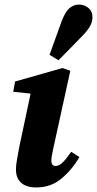

<svg xmlns="http://www.w3.org/2000/svg" viewBox="-20 -806 425 841"><path d="M50 -62Q50 -86 55.5 -113.5Q61 -141 65 -165L114 -396L38 -404L46 -449L254 -508L288 -496L213 -154Q205 -119 205 -102Q205 -79 224 -79Q238 -79 253.5 -93.5Q269 -108 292 -141L328 -118Q296 -63 249.5 -24Q203 15 139 15Q95 15 72.5 -5.5Q50 -26 50 -62ZM197 -566Q210 -603 223.5 -639.5Q237 -676 250 -713Q266 -755 284.5 -770.5Q303 -786 326 -786Q349 -786 367 -771.5Q385 -757 385 -731Q385 -709 373 -689Q361 -669 338 -646Q313 -620 287.5 -594Q262 -568 236 -542Z"/></svg>

Font: Source Serif 4 SmText
Style: Bold Italic
Weight: 700
Italic angle: -12°
Designer: Frank Grießhammer
Foundry: Adobe
Version: Version 4.005;hotconv 1.1.0;makeotfexe 2.6.0